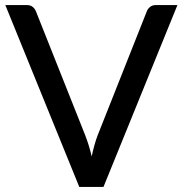

<svg xmlns="http://www.w3.org/2000/svg" viewBox="-20 -738 722 758"><path d="M680.5 -718 388.5 0H293L1 -718H86Q100 -718 108.8 -711Q117.5 -704 122 -693L316 -205Q323 -187 329.8 -165.5Q336.5 -144 342 -120.5Q347 -144 353 -165.5Q359 -187 366 -205L559.5 -693Q563 -703 572.2 -710.5Q581.5 -718 595 -718Z"/></svg>

Font: LatoLatin Medium
Style: Regular
Weight: 500
Designer: Lukasz Dziedzic with Adam Twardoch and Botio Nikoltchev
Foundry: tyPoland Lukasz Dziedzic
Version: Version 2.015; 2015-08-06; http://www.latofonts.com/